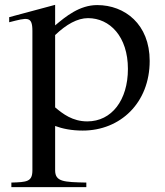

<svg xmlns="http://www.w3.org/2000/svg" viewBox="-20 -534 682 794"><path d="M18 -442C93 -461 114 -469 114 -406V170C114 218 91 219 27 221V240H337V221C244 219 208 218 208 170V-13C238 -2 275 6 322 6C478 6 599 -109 599 -282C599 -434 496 -513 382 -513C309 -513 252 -466 208 -429V-514L18 -463ZM208 -90V-389C254 -433 300 -459 344 -459C434 -459 509 -383 509 -249C509 -120 442 -32 341 -32C280 -32 240 -63 208 -90Z"/></svg>

Font: Ortica Linear
Style: Regular
Weight: 400
Designer: Benedetta Bovani
Foundry: Collletttivo
Version: Version 2.000;Glyphs 3.1.2 (3151)